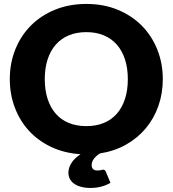

<svg xmlns="http://www.w3.org/2000/svg" viewBox="-20 -756 854 950"><path d="M489.5 83.5Q500 83.5 503.5 93.5L526.5 148.5Q509 159.5 483 166.8Q457 174 427.5 174Q401 174 380.5 168.2Q360 162.5 346.2 152.5Q332.5 142.5 325.5 128.8Q318.5 115 318.5 99Q318.5 75 332.8 51.5Q347 28 378.5 7Q299.5 2 234.8 -28.2Q170 -58.5 124.2 -108Q78.5 -157.5 53.5 -223.2Q28.5 -289 28.5 -364.5Q28.5 -443.5 55.8 -511.5Q83 -579.5 132.8 -629.5Q182.5 -679.5 252.5 -708Q322.5 -736.5 407.5 -736.5Q492.5 -736.5 562.2 -707.8Q632 -679 681.5 -629Q731 -579 758.2 -511Q785.5 -443 785.5 -364.5Q785.5 -293.5 763.5 -231.2Q741.5 -169 701 -120.8Q660.5 -72.5 603.2 -40.2Q546 -8 475 3Q457.5 13.5 445.5 28.5Q433.5 43.5 433.5 61Q433.5 73 440.2 80.2Q447 87.5 460.5 87.5Q468 87.5 472.5 87Q477 86.5 480 85.8Q483 85 485 84.2Q487 83.5 489.5 83.5ZM612.5 -364.5Q612.5 -418.5 598.5 -461.8Q584.5 -505 558.2 -535Q532 -565 494 -581Q456 -597 407.5 -597Q358.5 -597 320.2 -581Q282 -565 255.8 -535Q229.5 -505 215.5 -461.8Q201.5 -418.5 201.5 -364.5Q201.5 -310 215.5 -266.8Q229.5 -223.5 255.8 -193.5Q282 -163.5 320.2 -147.8Q358.5 -132 407.5 -132Q456 -132 494 -147.8Q532 -163.5 558.2 -193.5Q584.5 -223.5 598.5 -266.8Q612.5 -310 612.5 -364.5Z"/></svg>

Font: Lato Black
Style: Regular
Weight: 900
Designer: Lukasz Dziedzic
Foundry: tyPoland Lukasz Dziedzic
Version: Version 2.007; 2014-02-27